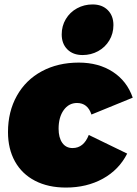

<svg xmlns="http://www.w3.org/2000/svg" viewBox="-20 -837 618 865"><path d="M16 -242Q16 -334 56 -405.5Q96 -477 168.5 -516Q241 -555 335 -555Q424 -555 488 -513.5Q552 -472 578 -397L392 -321Q375 -373 327 -373Q290 -373 267 -341Q244 -309 244 -257Q244 -217 260.5 -193.5Q277 -170 307 -170Q357 -170 380 -229L553 -145Q516 -72 443.5 -32Q371 8 277 8Q197 8 138 -22.5Q79 -53 47.5 -109.5Q16 -166 16 -242ZM491 -724Q491 -686 472.5 -655Q454 -624 422 -606.5Q390 -589 352 -589Q309 -589 283.5 -614.5Q258 -640 258 -682Q258 -720 276.5 -751Q295 -782 327 -799.5Q359 -817 397 -817Q440 -817 465.5 -791.5Q491 -766 491 -724Z"/></svg>

Font: Gontserrat Black
Style: Italic
Weight: 900
Italic angle: -11.3°
Designer: Julieta Ulanovsky
Foundry: Julieta Ulanovsky
Version: Version 6.001